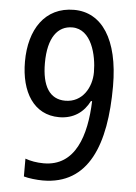

<svg xmlns="http://www.w3.org/2000/svg" viewBox="-53 -765 578 816"><g transform="rotate(5 236.0 -357.0)"><path d="M423 -415C423 -616 348 -724 230 -724C106 -724 41 -624 41 -487C41 -357 98 -264 206 -264C268 -264 311 -296 335 -344H340C335 -197 293 -63 158 -63C128 -63 101 -68 79 -76V0C99 6 135 10 160 10C356 10 423 -166 423 -415ZM229 -649C311 -649 337 -540 337 -467C337 -402 299 -336 226 -336C159 -336 126 -390 126 -488C126 -597 167 -649 229 -649Z"/></g></svg>

Font: Noto Sans Arabic UI Cn
Style: Regular
Weight: 400
Width: 3
Designer: Monotype Design Team, Nadine Chahine and Nizar Qandah
Foundry: Monotype Imaging Inc.
Version: Version 2.010